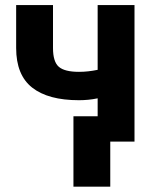

<svg xmlns="http://www.w3.org/2000/svg" viewBox="-20 -548 594 743"><path d="M500.5 0H357.9V-167.5Q339.4 -163.6 321 -161.9Q302.7 -160.2 285.6 -160.2Q166.5 -160.2 104.5 -209Q42.5 -257.8 42.5 -362.3V-528.3H185.1V-362.3Q185.1 -309.1 207.5 -289.6Q230 -270 285.6 -270Q304.2 -270 321.5 -272Q338.9 -273.9 357.9 -277.8V-528.3H500.5ZM406.7 174.3H264.2V-98.1H406.7Z"/></svg>

Font: Roboto Web
Style: Bold
Weight: 700
Designer: Google
Version: Version 1.200310; 2013